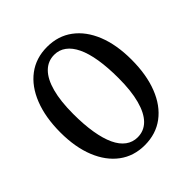

<svg xmlns="http://www.w3.org/2000/svg" viewBox="-189 -821 966 966"><g transform="rotate(-45 294.0 -338.0)"><path d="M295.5 -42.5Q341 -42.5 372.8 -74.5Q404.5 -106.5 421.2 -168.8Q438 -231 438 -321Q438 -397.5 428.5 -456Q419 -514.5 400.2 -553.8Q381.5 -593 354.2 -613.2Q327 -633.5 292 -633.5Q246.5 -633.5 214.5 -601.5Q182.5 -569.5 165.8 -507.5Q149 -445.5 149 -355Q149 -279 158.8 -220.5Q168.5 -162 187 -122.5Q205.5 -83 233 -62.8Q260.5 -42.5 295.5 -42.5ZM294.5 -687Q373 -687 430.2 -644.5Q487.5 -602 518.8 -524.5Q550 -447 550 -341Q550 -234 519 -154.8Q488 -75.5 430.2 -32.2Q372.5 11 293 11Q215 11 157.8 -31.5Q100.5 -74 69 -151.8Q37.5 -229.5 37.5 -335Q37.5 -442 68.8 -521.2Q100 -600.5 157.8 -643.8Q215.5 -687 294.5 -687Z"/></g></svg>

Font: Newsreader 16pt Medium
Style: Regular
Weight: 500
Designer: Hugues Gentile
Foundry: Production Type
Version: Version 1.003